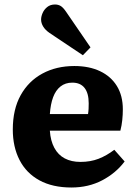

<svg xmlns="http://www.w3.org/2000/svg" viewBox="-20 -821 605 855"><path d="M298 14Q214 14 155.5 -18Q97 -50 67 -108.5Q37 -167 37 -244Q37 -334 72 -397Q107 -460 169 -493.5Q231 -527 311 -527Q377 -527 425.5 -504Q474 -481 500.5 -438Q527 -395 527 -334Q527 -311 524.5 -286.5Q522 -262 516 -239H202Q205 -194 222 -162.5Q239 -131 268.5 -115.5Q298 -100 338 -100Q383 -100 419 -114Q455 -128 489 -154L535 -102Q496 -50 435 -18Q374 14 298 14ZM202 -313H372Q374 -325 374.5 -337Q375 -349 375 -361Q375 -406 356.5 -429.5Q338 -453 302 -453Q271 -453 249.5 -436Q228 -419 216.5 -388Q205 -357 202 -313ZM349 -575 201 -674Q182 -687 172.5 -702.5Q163 -718 163 -734Q163 -747 169.5 -762.5Q176 -778 190 -789.5Q204 -801 225 -801Q239 -801 250 -794.5Q261 -788 274 -769L383 -610Z"/></svg>

Font: Literata 18pt
Style: Bold
Weight: 700
Designer: Latin by Veronika Burian and Jose Scaglione. Greek by Irene Vlachou. Cyrillic by Vera Evstafieva.
Foundry: TypeTogether
Version: Version 3.103;gftools[0.9.29]